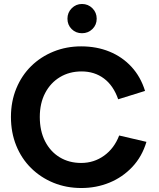

<svg xmlns="http://www.w3.org/2000/svg" viewBox="-20 -938 797 965"><path d="M389 7Q313 7 248.5 -19.5Q184 -46 136 -93.5Q88 -141 61.5 -206.5Q35 -272 35 -350Q35 -428 62 -493.5Q89 -559 137 -606Q185 -653 249.5 -679Q314 -705 388 -705Q466 -705 530.5 -678.5Q595 -652 641 -602Q687 -552 709 -481L574 -439Q550 -508 502.5 -543.5Q455 -579 390 -579Q329 -579 281.5 -550.5Q234 -522 207 -470.5Q180 -419 180 -350Q180 -280 206.5 -228Q233 -176 280 -147.5Q327 -119 388 -119Q452 -119 503 -155.5Q554 -192 579 -257L716 -225Q694 -151 645 -99Q596 -47 530 -20Q464 7 389 7ZM392 -771Q361 -771 340 -792Q319 -813 319 -844Q319 -875 340.5 -896.5Q362 -918 392 -918Q423 -918 444.5 -896.5Q466 -875 466 -844Q466 -813 444.5 -792Q423 -771 392 -771Z"/></svg>

Font: Parkinsans SemiBold
Style: Regular
Weight: 600
Designer: Red Stone, Indian Type Foundry
Foundry: Indian Type Foundry
Version: Version 1.000